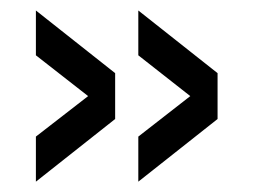

<svg xmlns="http://www.w3.org/2000/svg" viewBox="-20 -462 535 368"><path d="M200.7 -233.9 48.8 -113.8V-200.2L148.9 -277.8L48.8 -356V-441.9L200.7 -321.8ZM397 -233.9 245.1 -113.8V-200.2L344.7 -277.8L245.1 -356V-441.9L397 -321.8Z"/></svg>

Font: XB Khoramshahr
Style: Regular
Weight: 400
Designer: Behnam
Foundry: Irmug
Version: Version 8.005 2009